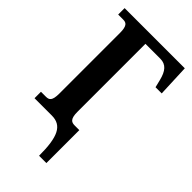

<svg xmlns="http://www.w3.org/2000/svg" viewBox="-279 -790 1076 1076"><g transform="rotate(45 258.5 -252.0)"><path d="M270 210H328V-51H292C267 -51 248 -58 248 -116V-655H366C411 -655 435 -626 449 -568L460 -523H509L501 -714H24V-663H63C87 -663 104 -655 104 -597V-117C104 -59 88 -51 63 -51H24V0H161C242 0 270 62 270 210Z"/></g></svg>

Font: Noto Serif Condensed
Style: Bold
Weight: 700
Width: 3
Designer: Monotype Design Team
Foundry: Monotype Imaging Inc.
Version: Version 2.015